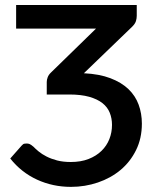

<svg xmlns="http://www.w3.org/2000/svg" viewBox="-20 -740 630 768"><path d="M315.5 -447Q377.5 -444 421.5 -427.2Q465.5 -410.5 493.5 -383.8Q521.5 -357 534.5 -321.5Q547.5 -286 547.5 -245.5Q547.5 -186.5 524.2 -139.5Q501 -92.5 462 -60Q423 -27.5 371.5 -10Q320 7.5 264 7.5Q191 7.5 128 -21.5Q65 -50.5 21 -106L66.5 -157.5Q72.5 -164.5 77.5 -165.2Q82.5 -166 86.5 -166Q92.5 -166 98 -164Q103.5 -162 114 -153Q122 -144.5 134.8 -134Q147.5 -123.5 166 -114Q184.5 -104.5 208.5 -98.2Q232.5 -92 263 -92Q303.5 -92 334.2 -104Q365 -116 386 -136.5Q407 -157 417.5 -183.8Q428 -210.5 428 -240.5Q428 -266.5 419 -289Q410 -311.5 389.8 -327.5Q369.5 -343.5 336.8 -352.8Q304 -362 257 -362H167V-412Q167 -421 170.8 -431Q174.5 -441 184 -450L364 -625.5H44.5V-720H527V-676.5Q527 -666.5 523.8 -655.8Q520.5 -645 509 -633.5Z"/></svg>

Font: Lato SemiBold
Style: Regular
Weight: 600
Designer: Lukasz Dziedzic with Adam Twardoch and Botio Nikoltchev
Foundry: tyPoland Lukasz Dziedzic
Version: Version 2.015; 2015-08-06; http://www.latofonts.com/